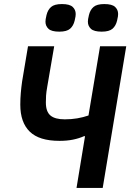

<svg xmlns="http://www.w3.org/2000/svg" viewBox="-20 -926 642 946"><path d="M399 -255H394Q369 -244 339.5 -238Q310 -232 273 -232Q173 -232 126.5 -277.5Q80 -323 80 -410Q80 -440 82.5 -468.5Q85 -497 89 -525L118 -698H247L213 -500Q208 -472 207 -455Q206 -438 206 -421Q206 -376 228.5 -357Q251 -338 299 -338Q332 -338 361 -343Q390 -348 416 -357L473 -698H602L486 0H357ZM272 -770Q234 -770 219 -784Q204 -798 204 -819Q204 -824 205 -831.5Q206 -839 209 -851Q215 -877 231.5 -891.5Q248 -906 285 -906Q323 -906 338 -892Q353 -878 353 -857Q353 -852 352 -844.5Q351 -837 348 -825Q342 -799 325.5 -784.5Q309 -770 272 -770ZM481 -770Q443 -770 428 -784Q413 -798 413 -819Q413 -824 414 -831.5Q415 -839 418 -851Q424 -877 440.5 -891.5Q457 -906 494 -906Q532 -906 547 -892Q562 -878 562 -857Q562 -852 561 -844.5Q560 -837 557 -825Q551 -799 534.5 -784.5Q518 -770 481 -770Z"/></svg>

Font: IBM Plex Mono SemiBold
Style: Italic
Weight: 600
Italic angle: -9°
Monospace: yes
Designer: Mike Abbink, Paul van der Laan, Pieter van Rosmalen
Foundry: Bold Monday
Version: Version 2.3